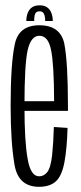

<svg xmlns="http://www.w3.org/2000/svg" viewBox="-20 -699 304 722"><path d="M127 3.5V-36Q95 -36 84 -101.5Q72 -166 72 -301Q72 -456.5 84 -510.5Q96.5 -564.5 128 -564.5Q161.5 -564.5 172 -511Q183 -459 183.5 -318.5H65V-282H235.5Q235.5 -292 235.5 -301Q235.5 -463 222 -534Q207.5 -604 128 -604Q50 -604 35.5 -532Q20 -460 20 -301Q20 -164.5 34.5 -80Q48.5 3.5 127 3.5ZM127 -36V3.5Q167.5 3.5 190 -17Q212.5 -37 222.5 -90Q232 -142.5 234 -218L182.5 -221.5Q181 -164 176 -115.5Q170.5 -67.5 157.5 -51.5Q145 -36 127 -36ZM129.5 -679Q111.5 -679 100.5 -671.5Q89.5 -664 84.2 -650.2Q79 -636.5 79 -620H108.5Q108.5 -632.5 110.2 -640.8Q112 -649 116.5 -652.8Q121 -656.5 129.5 -656.5Q136 -656.5 140.5 -653Q145 -649.5 147.5 -641.2Q150 -633 150 -620H178.5Q178.5 -636.5 173.2 -650.2Q168 -664 157 -671.5Q146 -679 129.5 -679Z"/></svg>

Font: Anybody ExtraCondensed Light
Style: Regular
Weight: 300
Width: 2
Version: Version 1.113;gftools[0.9.25]